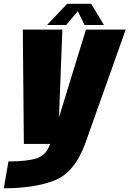

<svg xmlns="http://www.w3.org/2000/svg" viewBox="-60 -751 676 1002"><path d="M64.5 0H384L596 -596.5H388.5L249 -142.5H248L265.5 -596.5H59ZM-40 231.5Q120 231.5 224.2 190.8Q328.5 150 384 0L202 -0.5Q182 58 132.2 74.8Q82.5 91.5 -16 91.5ZM185.5 -620.5H286L346 -693L381 -620.5H482.5L416 -731H290Z"/></svg>

Font: Anybody Condensed Black
Style: Italic
Weight: 900
Width: 3
Italic angle: -10°
Version: Version 1.113;gftools[0.9.25]